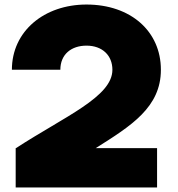

<svg xmlns="http://www.w3.org/2000/svg" viewBox="-20 -831 788 851"><path d="M49.5 0H676.2V-174.3H404C561.4 -273.3 693.1 -355.4 693.1 -521.8C693.1 -693.1 558.4 -810.9 363.4 -810.9C176.2 -810.9 32.7 -693.1 32.7 -521.8H247.5C247.5 -590.1 296 -628.7 363.4 -628.7C433.7 -628.7 478.2 -585.1 478.2 -521.8C478.2 -402 268.3 -315.8 50.5 -174.3H49.5Z"/></svg>

Font: Calandify
Style: Semi Bold
Weight: 700
Designer: Brittany Allen
Foundry: Brittany Allen
Version: Version 1.0; ttfautohint (v1.8.4.7-5d5b)